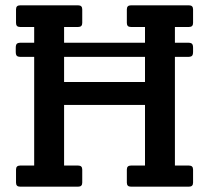

<svg xmlns="http://www.w3.org/2000/svg" viewBox="-20 -699 783 719"><path d="M220 -598V-539H523V-598H470Q455 -598 455 -613V-664Q455 -679 470 -679H688Q703 -679 703 -664V-613Q703 -598 688 -598H635V-539H684Q695 -539 699 -535Q703 -531 703 -520V-505Q703 -494 699 -490Q695 -486 684 -486H635V-79H688Q703 -79 703 -64V-15Q703 0 688 0H470Q455 0 455 -15V-64Q455 -79 470 -79H523V-306H220V-79H273Q288 -79 288 -64V-15Q288 0 273 0H55Q40 0 40 -15V-64Q40 -79 55 -79H108V-486H58Q47 -486 43 -490Q39 -494 39 -505V-520Q39 -531 43 -535Q47 -539 58 -539H108V-598H55Q40 -598 40 -613V-664Q40 -679 55 -679H273Q288 -679 288 -664V-613Q288 -598 273 -598ZM220 -392H523V-486H220Z"/></svg>

Font: Crete Round
Style: Regular
Weight: 400
Designer: Veronika Burian
Foundry: TypeTogether
Version: Version 1.001